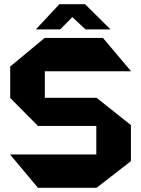

<svg xmlns="http://www.w3.org/2000/svg" viewBox="-20 -901 677 921"><path d="M195 -559V-432H443L608 -301V-128L443 0H162L29 -159V-160H442V-297H162L29 -431V-582L194 -719H474L608 -560V-559ZM390 -760 327 -819 269 -760H153V-761L265 -881H388L509 -761V-760Z"/></svg>

Font: Foldit Thin
Style: Bold
Weight: 700
Version: Version 1.003